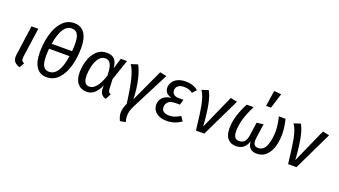

<svg xmlns="http://www.w3.org/2000/svg" viewBox="-76 -1508 4279 2424"><g transform="rotate(20 2063.5 -295.5)"><path d="M162 -138Q160 -116 160 -110Q160 -88 168.5 -76Q177 -64 198 -55L160 11Q111 -6 89.5 -31.5Q68 -57 68 -100Q68 -116 71 -134L126 -527H217Z M809 -485Q809 -352 777 -239Q745 -126 680.5 -57Q616 12 522 12Q431 12 383.5 -58Q336 -128 336 -256Q336 -384 367.5 -497Q399 -610 463.5 -680Q528 -750 622 -750Q715 -750 762 -681.5Q809 -613 809 -485ZM440 -407H714Q719 -460 719 -497Q719 -594 694 -635Q669 -676 616 -676Q551 -676 507.5 -611.5Q464 -547 440 -407ZM431 -337Q426 -280 426 -242Q426 -143 451 -103Q476 -63 528 -63Q666 -63 705 -337Z M1281 -381 1325 -527H1409L1315 -250L1322 -113Q1323 -92 1330.5 -81Q1338 -70 1359 -62L1320 13Q1286 7 1263 -18.5Q1240 -44 1239 -85L1238 -136Q1206 -66 1164 -27Q1122 12 1060 12Q985 12 940 -39.5Q895 -91 895 -188Q895 -268 920 -349Q945 -430 999.5 -484.5Q1054 -539 1138 -539Q1205 -539 1240.5 -501.5Q1276 -464 1281 -381ZM991 -187Q991 -121 1010.5 -91Q1030 -61 1071 -61Q1170 -61 1240 -269Q1238 -346 1226 -389Q1214 -432 1193 -449Q1172 -466 1140 -466Q1088 -466 1054.5 -418.5Q1021 -371 1006 -305.5Q991 -240 991 -187Z M1650 -102 1851 -538 1940 -519 1685 -20Q1665 19 1655 53Q1645 87 1645 122Q1645 160 1658 202L1584 216Q1556 159 1556 108Q1556 55 1590 -18Q1564 -221 1535.5 -335Q1507 -449 1466 -507L1555 -536Q1589 -478 1616.5 -366.5Q1644 -255 1650 -102Z M1943 -137Q1943 -192 1979 -232Q2015 -272 2095 -282Q2001 -308 2001 -387Q2001 -425 2022 -460Q2043 -495 2088 -517Q2133 -539 2200 -539Q2297 -539 2364 -484L2316 -431Q2290 -449 2263.5 -458Q2237 -467 2200 -467Q2147 -467 2119.5 -444Q2092 -421 2092 -385Q2092 -349 2116 -330Q2140 -311 2184 -311H2246L2225 -239H2172Q2100 -239 2070 -211Q2040 -183 2040 -138Q2040 -102 2066 -82Q2092 -62 2143 -62Q2181 -62 2214.5 -73.5Q2248 -85 2290 -111L2330 -51Q2241 12 2135 12Q2048 12 1995.5 -29.5Q1943 -71 1943 -137Z M2595 -79 2800 -538 2889 -519 2639 0H2527Q2502 -226 2479 -339.5Q2456 -453 2415 -507L2503 -536Q2571 -433 2595 -79Z M2914 -175Q2914 -257 2942 -348Q2970 -439 3018 -527H3110Q3054 -415 3030 -330.5Q3006 -246 3006 -170Q3006 -113 3024.5 -87.5Q3043 -62 3081 -62Q3124 -62 3151 -88Q3178 -114 3188 -184L3212 -355L3302 -367L3275 -178Q3272 -157 3272 -139Q3272 -102 3287.5 -82Q3303 -62 3338 -62Q3413 -62 3444.5 -145.5Q3476 -229 3476 -336Q3476 -416 3449 -527H3539Q3566 -417 3566 -327Q3566 -239 3544 -162.5Q3522 -86 3472 -37Q3422 12 3345 12Q3288 12 3256 -19Q3224 -50 3223 -110Q3201 -46 3162.5 -17Q3124 12 3065 12Q2997 12 2955.5 -34Q2914 -80 2914 -175ZM3381 -799 3318 -596H3252L3284 -807Z M3833 -79 4038 -538 4127 -519 3877 0H3765Q3740 -226 3717 -339.5Q3694 -453 3653 -507L3741 -536Q3809 -433 3833 -79Z"/></g></svg>

Font: Fira Sans
Style: Italic
Weight: 400
Italic angle: -8°
Designer: bBox Type GmbH & Carrois Corporate GbR & Edenspiekermann AG
Foundry: bBox Type GmbH & Carrois Corporate GbR & Edenspiekermann AG
Version: Version 4.301